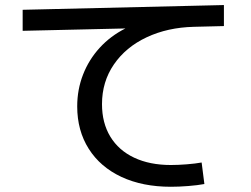

<svg xmlns="http://www.w3.org/2000/svg" viewBox="-20 -714 978 749"><path d="M281.2 -298.8Q281.2 -364.7 304 -423.1Q326.7 -481.4 368.9 -527.6Q411.1 -573.7 469.2 -603L68.4 -593.8V-675.8L853.5 -694.3V-612.3L736.3 -609.4Q633.8 -606.9 552.2 -568.6Q470.7 -530.3 424.3 -462.6Q377.9 -395 377.9 -307.6Q377.9 -234.4 410.4 -180.9Q442.9 -127.4 503.4 -98.9Q564 -70.3 646.5 -70.3Q674.8 -70.3 708.7 -73Q742.7 -75.7 766.6 -80.1L777.3 3.9Q751 8.8 714.4 11.7Q677.7 14.6 646.5 14.6Q536.1 14.6 453.6 -23.9Q371.1 -62.5 326.2 -133.5Q281.2 -204.6 281.2 -298.8Z"/></svg>

Font: Pretendard Medium
Style: Regular
Weight: 500
Designer: Base glyphs from Inter by Rasmus Andersson; Hangeul glyphs from Noto Sans CJK(Source Han Sans) by Jang Soo-young and Kan
Foundry: Kil Hyung-jin
Version: Version 1.309